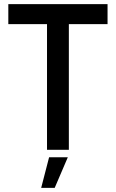

<svg xmlns="http://www.w3.org/2000/svg" viewBox="-20 -720 557 923"><path d="M206 0H311V-604H497V-700H20V-604H206ZM178 183H243L306 36H216Z"/></svg>

Font: Fixel Text Medium
Style: Regular
Weight: 500
Width: 4
Designer: AlfaBravo + MacPaw
Foundry: Kyrylo Tkachov, Marchela Mozhyna, Serhii Makarenko, Maria Weinstein, Zakhar Kryvoshyya
Version: Version 1.211